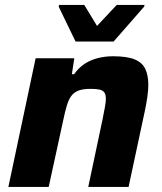

<svg xmlns="http://www.w3.org/2000/svg" viewBox="-20 -741 643 761"><path d="M13.2 0 121.2 -510H274.5L264.8 -446.8H273.6Q291.8 -472.6 315.5 -488.1Q339.1 -503.5 367.9 -510.7Q396.6 -518 428.1 -518Q483.3 -518 513.5 -505.7Q543.6 -493.3 555.8 -468Q567.9 -442.8 567.9 -403.8Q567.9 -384.5 563.8 -355.3Q559.6 -326.1 552.7 -294.7L489.6 0H329.8L386.6 -268.5Q391.6 -293.6 395.6 -315.2Q399.6 -336.7 399.6 -348.5Q399.6 -366.5 393.5 -374.7Q387.3 -383 374.4 -385.9Q361.4 -388.8 339.4 -388.8Q310.1 -388.8 292 -382.3Q273.9 -375.7 263 -361.2Q252.1 -346.7 244.9 -322.6Q237.6 -298.6 230.5 -263.9L173 0ZM279.5 -576.3 212.6 -714.6 214.2 -721.5H314L364.6 -638.2L442.6 -721.5H552.9L551.3 -714.6L430.2 -576.3Z"/></svg>

Font: Saira Thin
Style: Italic
Weight: 100
Italic angle: -12°
Designer: Hector Gatti with collaboration of the Omnibus-Type team
Foundry: Omnibus-Type
Version: Version 1.101